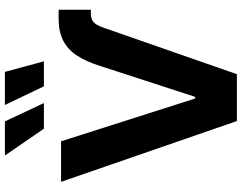

<svg xmlns="http://www.w3.org/2000/svg" viewBox="-120 -852 973 772"><g transform="rotate(-90 366.0 -466.5)"><path d="M675.2 -716.8H712.3V-587.1H695.6Q680.2 -587.1 669.8 -581.2Q659.3 -575.2 652.4 -563.8Q645.5 -552.3 638.1 -530.2L453.2 0H264.8L20.3 -707H183.3L355.4 -167.9H362.1L485.4 -547.1Q504.1 -607.4 528.9 -644.3Q553.7 -681.3 589.5 -699Q625.2 -716.8 675.2 -716.8ZM126.1 -932.8H263.4L337 -776H233.9ZM329.4 -932.8H462.5L504.9 -776H404.4Z"/></g></svg>

Font: WEMIX Pretendard Variable
Style: Regular
Weight: 400
Designer: Base glyphs from Inter by Rasmus Andersson; Hangeul glyphs from Noto Sans CJK(Source Han Sans) by Jang Soo-young and Kan
Foundry: Kil Hyung-jin
Version: Version 1.000;Glyphs 3.2 (3208)